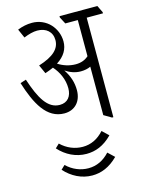

<svg xmlns="http://www.w3.org/2000/svg" viewBox="-134 -709 830 1083"><g transform="rotate(-15 281.0 -167.0)"><path d="M207 -86C267 -86 308 -128 308 -195C308 -239 295 -280 268 -320C295 -302 325 -291 357 -291C378 -291 399 -295 415 -303V-20L459 6H467V-575H562V-582L542 -623H321V-615L342 -575H415V-364C396 -347 372 -337 340 -337C303 -337 267 -349 238 -368C285 -398 306 -436 306 -480C306 -520 290 -556 266 -582C240 -610 202 -627 161 -627C131 -627 104 -621 76 -610L99 -558C128 -570 155 -577 178 -577C230 -577 264 -547 264 -499C264 -449 227 -412 138 -384L161 -333C179 -339 195 -345 210 -352C242 -316 264 -269 264 -218C264 -171 240 -139 194 -139C123 -139 83 -211 45 -326L11 -315C51 -188 103 -86 207 -86ZM268 167C320 167 370 149 419 99L382 64C347 103 306 123 258 123C212 123 167 105 131 70L108 92C150 139 207 167 268 167ZM268 293C320 293 370 274 419 225L382 190C347 228 306 248 258 248C212 248 167 230 131 195L108 217C150 264 207 293 268 293Z"/></g></svg>

Font: Noto Serif Devanagari ExtraCondensed Light
Style: Regular
Weight: 300
Width: 2
Designer: Universal Thirst, Indian Type Foundry and the Monotype Design Team
Foundry: Monotype Imaging Inc.
Version: Version 2.004